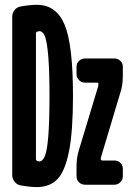

<svg xmlns="http://www.w3.org/2000/svg" viewBox="-20 -760 540 790"><path d="M450.2 -519.5Q464.8 -519.5 475.1 -509.8Q485.4 -500 485.4 -485.4V-446.3Q485.4 -408.2 474.6 -377L396.5 -116.2Q395.5 -113.3 394.5 -106.4V-105.5Q394.5 -100.6 400.4 -99.6H450.2Q464.8 -99.6 475.1 -89.8Q485.4 -80.1 485.4 -65.4V-35.2Q485.4 -20.5 475.1 -10.3Q464.8 0 450.2 0H330.1Q315.4 0 305.2 -9.8Q294.9 -19.5 294.9 -35.2V-74.2Q294.9 -112.3 304.7 -142.6L383.8 -404.3Q384.8 -407.2 384.8 -414.1V-415Q384.8 -419.9 379.9 -419.9H330.1Q315.4 -419.9 305.2 -430.2Q294.9 -440.4 294.9 -455.1V-485.4Q294.9 -500 305.2 -509.8Q315.4 -519.5 330.1 -519.5ZM141.6 -95.7Q155.3 -95.7 164.6 -117.7Q173.8 -139.6 178.7 -199.7Q183.6 -259.8 183.6 -365.2Q183.6 -467.8 178.7 -526.9Q173.8 -585.9 165.5 -608.9Q157.2 -631.8 141.6 -631.8Q138.7 -631.8 132.8 -629.9Q127.9 -627.9 127.9 -622.1V-106.4Q127.9 -100.6 132.8 -97.7Q138.7 -95.7 141.6 -95.7ZM131.8 -740.2Q211.9 -740.2 246.1 -657.7Q280.3 -575.2 280.3 -365.2Q280.3 -221.7 264.2 -138.7Q248 -55.7 216.3 -22.9Q184.6 9.8 131.8 9.8Q104.5 9.8 65.4 2.9Q49.8 0 40 -12.2Q30.3 -24.4 30.3 -40V-690.4Q30.3 -706.1 39.6 -718.3Q48.8 -730.5 65.4 -733.4Q104.5 -740.2 131.8 -740.2Z"/></svg>

Font: Rounded-L Mgen+ 1mn bold
Style: Bold
Weight: 700
Designer: [Source Han Sans]
Ryoko NISHIZUKA  (kana & ideographs); Paul D. Hunt (Latin, Greek & Cyrillic); Wenlong ZHANG  (bopomofo
Version: Version 1.059.20150602